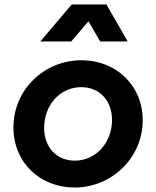

<svg xmlns="http://www.w3.org/2000/svg" viewBox="-20 -825 696 857"><path d="M313 12C479 12 617 -121 617 -288C617 -444 498 -556 344 -556C176 -556 40 -424 40 -256C40 -99 159 12 313 12ZM160 -640H298L375 -730L427 -640H550L455 -805H300ZM177 -254C177 -354 246 -436 343 -436C425 -436 480 -375 480 -290C480 -190 410 -108 314 -108C231 -108 177 -169 177 -254Z"/></svg>

Font: Mluvka Bold
Style: Italic
Weight: 700
Italic angle: -8°
Designer: Modified by Jiří Krblich, Original typeface by Gumpita Rahayu
Foundry: Gumpita Rahayu & Jiří Krblich
Version: Version 2.000;Glyphs 3.1.1 (3134)